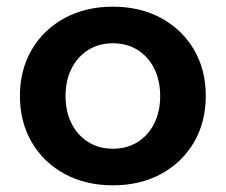

<svg xmlns="http://www.w3.org/2000/svg" viewBox="-20 -539 676 575"><path d="M318 16Q236.3 16 173.3 -18.3Q110.3 -52.6 75 -113.1Q39.7 -173.6 39.7 -251.5Q39.7 -329.9 75 -390.2Q110.3 -450.4 173.3 -484.7Q236.3 -519 318 -519Q400.1 -519 462.9 -484.7Q525.6 -450.4 561 -390.2Q596.3 -329.9 596.3 -251.8Q596.3 -173.7 561 -113.1Q525.6 -52.6 462.9 -18.3Q400.1 16 318 16ZM318.3 -93.6Q360.4 -93.6 392.2 -113.6Q424 -133.6 441.9 -169.3Q459.7 -204.9 459.7 -251.4Q459.7 -297.9 441.9 -333.6Q424 -369.3 392.2 -389.4Q360.4 -409.4 318.3 -409.4Q276.1 -409.4 244.2 -389.4Q212.2 -369.3 194.2 -333.7Q176.3 -298 176.3 -251.5Q176.3 -205 194.2 -169.3Q212.2 -133.7 244.2 -113.6Q276.1 -93.6 318.3 -93.6Z"/></svg>

Font: Wix Madefor Display
Style: Regular
Weight: 400
Designer: Dalton Maag Ltd
Foundry: Dalton Maag Ltd
Version: Version 3.100